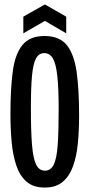

<svg xmlns="http://www.w3.org/2000/svg" viewBox="-20 -833 403 864"><path d="M181 11Q130 11 99.5 -15.5Q69 -42 53.5 -88Q38 -134 32.5 -193.5Q27 -253 27 -320Q27 -434 37.5 -512Q48 -590 81 -630.5Q114 -671 180 -671Q248 -671 281 -629.5Q314 -588 325 -508Q336 -428 336 -313Q336 -248 330.5 -189.5Q325 -131 309 -86Q293 -41 262.5 -15Q232 11 181 11ZM182 -65Q208 -65 221.5 -91.5Q235 -118 239.5 -179Q244 -240 244 -342Q244 -435 238 -490.5Q232 -546 218 -570Q204 -594 179 -594Q155 -594 142 -570Q129 -546 124 -492Q119 -438 119 -346Q119 -243 124 -181.5Q129 -120 142.5 -92.5Q156 -65 182 -65ZM85 -683V-758L182 -813L278 -758V-683L182 -739Z"/></svg>

Font: Bricolage Grotesque 96pt Condensed
Style: Regular
Weight: 400
Width: 3
Designer: Mathieu Triay
Foundry: Atelier Triay
Version: Version 1.001; ttfautohint (v1.8.4.7-5d5b);gftools[0.9.33.de